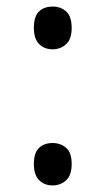

<svg xmlns="http://www.w3.org/2000/svg" viewBox="-20 -554 321 584"><path d="M83 -469Q83 -504 98.5 -519Q114 -534 140 -534Q165 -534 181.5 -519Q198 -504 198 -469Q198 -435 181 -419.5Q164 -404 140 -404Q115 -404 99 -420Q83 -436 83 -469ZM83 -55Q83 -89 98.5 -104Q114 -119 140 -119Q164 -119 181 -104.5Q198 -90 198 -55Q198 -21 181 -5.5Q164 10 140 10Q115 10 99 -6Q83 -22 83 -55Z"/></svg>

Font: Noto Sans Sinhala SemiCondensed
Style: Regular
Weight: 400
Width: 4
Designer: Jelle Bosma - Monotype Design Team
Foundry: Monotype Imaging Inc.
Version: Version 2.006; ttfautohint (v1.8.4.7-5d5b)